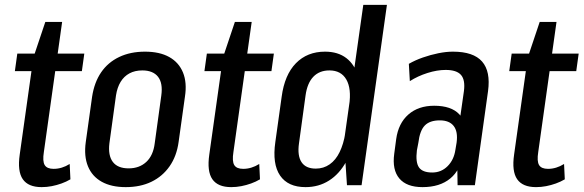

<svg xmlns="http://www.w3.org/2000/svg" viewBox="-20 -760 2395 788"><path d="M151 8Q96 8 73.5 -24.5Q51 -57 61 -126L117 -524L166 -670H235L160 -136Q154 -98 163.5 -82.5Q173 -67 200 -67Q217 -67 233.5 -72Q250 -77 266 -87L269 -24Q252 -14 232.5 -7Q213 0 192.5 4Q172 8 151 8ZM51 -540H326L316 -468H41Z M496 8Q437 8 397.5 -14Q358 -36 341 -77.5Q324 -119 332 -177L358 -363Q367 -422 395 -463Q423 -504 469 -526Q515 -548 575 -548Q635 -548 674.5 -526Q714 -504 731 -462.5Q748 -421 739 -363L713 -177Q705 -119 676 -77.5Q647 -36 601.5 -14Q556 8 496 8ZM508 -69Q552 -69 580.5 -95.5Q609 -122 615 -172L642 -368Q649 -419 628.5 -445Q608 -471 564 -471Q534 -471 511.5 -459Q489 -447 475 -424Q461 -401 456 -368L429 -172Q423 -122 443 -95.5Q463 -69 508 -69Z M929 8Q874 8 851.5 -24.5Q829 -57 839 -126L895 -524L944 -670H1013L938 -136Q932 -98 941.5 -82.5Q951 -67 978 -67Q995 -67 1011.5 -72Q1028 -77 1044 -87L1047 -24Q1030 -14 1010.5 -7Q991 0 970.5 4Q950 8 929 8ZM829 -540H1104L1094 -468H819Z M1234 8Q1162 8 1129.5 -39.5Q1097 -87 1110 -177L1136 -363Q1148 -453 1194.5 -500.5Q1241 -548 1314 -548Q1367 -548 1401.5 -521.5Q1436 -495 1450 -445.5Q1464 -396 1454 -325L1438 -218Q1429 -148 1401 -97Q1373 -46 1330.5 -19Q1288 8 1234 8ZM1276 -68Q1308 -68 1333 -85.5Q1358 -103 1374 -136Q1390 -169 1397 -213L1413 -328Q1423 -396 1401.5 -433.5Q1380 -471 1332 -471Q1291 -471 1266 -445Q1241 -419 1234 -368L1207 -171Q1200 -121 1217.5 -94.5Q1235 -68 1276 -68ZM1392 -181 1471 -740H1568L1464 0H1404Z M1855 -183 1884 -386Q1890 -432 1872 -452.5Q1854 -473 1809 -473Q1774 -473 1734.5 -460.5Q1695 -448 1662 -427L1658 -498Q1684 -513 1715.5 -524Q1747 -535 1779 -541.5Q1811 -548 1839 -548Q1923 -548 1958.5 -507.5Q1994 -467 1983 -386L1929 0H1858ZM1714 8Q1649 8 1619 -27.5Q1589 -63 1598 -129L1606 -189Q1615 -254 1656 -290Q1697 -326 1762 -326Q1832 -326 1865 -291Q1898 -256 1889 -191L1880 -130Q1871 -63 1828 -27.5Q1785 8 1714 8ZM1754 -52Q1791 -52 1817 -78Q1843 -104 1849 -145L1854 -175Q1860 -220 1842 -243Q1824 -266 1785 -266Q1744 -266 1723.5 -245Q1703 -224 1697 -174L1691 -143Q1685 -94 1699.5 -73Q1714 -52 1754 -52Z M2180 8Q2125 8 2102.5 -24.5Q2080 -57 2090 -126L2146 -524L2195 -670H2264L2189 -136Q2183 -98 2192.5 -82.5Q2202 -67 2229 -67Q2246 -67 2262.5 -72Q2279 -77 2295 -87L2298 -24Q2281 -14 2261.5 -7Q2242 0 2221.5 4Q2201 8 2180 8ZM2080 -540H2355L2345 -468H2070Z"/></svg>

Font: Pathway Extreme Condensed Medium
Style: Italic
Weight: 500
Width: 3
Italic angle: -8°
Version: Version 1.001;gftools[0.9.26]